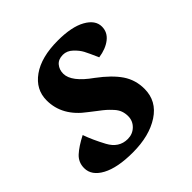

<svg xmlns="http://www.w3.org/2000/svg" viewBox="-154 -623 746 746"><g transform="rotate(-45 218.5 -250.0)"><path d="M-12 -84Q-12 -116 11 -137Q34 -158 75 -179Q89 -139 114.5 -91.5Q140 -44 188 -44Q215 -44 233.5 -62Q252 -80 252 -106Q252 -122 247 -135.5Q242 -149 230 -162Q218 -175 209 -183Q200 -191 180 -206L153 -227Q71 -287 71 -373Q71 -433 123 -470Q175 -507 266 -507Q342 -507 384 -483.5Q426 -460 426 -424Q426 -393 400.5 -373Q375 -353 334 -347Q317 -386 308 -403Q299 -420 281 -437Q263 -454 241 -454Q216 -454 203 -438.5Q190 -423 190 -401Q190 -356 265 -303Q320 -262 346 -223.5Q372 -185 372 -136Q372 -69 314 -31Q256 7 165 7Q81 7 34.5 -18Q-12 -43 -12 -84Z"/></g></svg>

Font: Volkhov
Style: Bold Italic
Weight: 700
Designer: Cyreal (www.cyreal.org)
Foundry: Cyreal (www.cyreal.org)
Version: Version 1.001